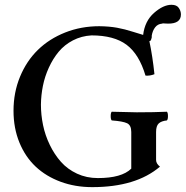

<svg xmlns="http://www.w3.org/2000/svg" viewBox="-20 -767 771 797"><path d="M691.9 -747.1Q713.4 -747.1 722.2 -734.1Q731 -721.2 731 -707Q731 -668.9 678.2 -668.9Q673.8 -668.9 666.7 -669.4Q659.7 -669.9 658.2 -669.9Q653.8 -669.9 652.8 -668.9Q634.8 -667.5 624 -653.6Q613.3 -639.6 609.9 -619.1V-611.8Q607.9 -602.5 605 -598.1Q601.1 -596.2 600.1 -596.2Q613.3 -533.2 621.1 -459Q603 -451.7 584 -453.1Q557.6 -542 505.4 -581.1Q453.1 -620.1 359.9 -620.1Q317.9 -617.7 282.7 -599.4Q247.6 -581.1 223.6 -552.2Q199.7 -523.4 182.9 -486.6Q166 -449.7 158.2 -410.9Q150.4 -372.1 149.9 -333Q149.9 -290 158.7 -247.6Q167.5 -205.1 186.8 -165.3Q206.1 -125.5 233.2 -95Q260.3 -64.5 299.8 -46.1Q339.4 -27.8 386.2 -27.8Q484.9 -27.8 524.9 -66.9V-219.2Q524.9 -247.1 507.6 -255.4Q490.2 -263.7 443.8 -267.1Q439.5 -271.5 439.5 -285.2Q439.5 -298.8 443.8 -303.2Q459.5 -302.7 495.8 -302Q532.2 -301.3 547.9 -300.8Q620.1 -300.8 672.9 -303.2Q677.2 -298.8 677.2 -285.2Q677.2 -271.5 672.9 -267.1Q649.4 -264.6 638.7 -254.4Q627.9 -244.1 627.9 -219.2V-103Q627.9 -87.9 644 -75.2Q544.4 9.8 362.8 9.8Q292 9.8 231.7 -12.5Q171.4 -34.7 128.2 -75.2Q85 -115.7 60.5 -175.5Q36.1 -235.4 36.1 -307.1Q36.1 -383.3 63.2 -448.7Q90.3 -514.2 137.5 -560.1Q184.6 -606 250.5 -632.1Q316.4 -658.2 392.1 -658.2Q433.6 -657.7 465.8 -651.9Q498 -646 532.2 -635Q566.4 -624 574.2 -622.1Q581.1 -679.7 619.4 -713.4Q657.7 -747.1 691.9 -747.1Z"/></svg>

Font: Common Serif Medium
Style: Regular
Weight: 500
Designer: Philipp H. Poll, Khaled Hosny
Foundry: Stefan Peev, Context Ltd.
Version: Version 1.026